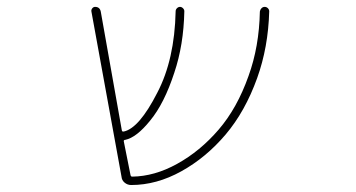

<svg xmlns="http://www.w3.org/2000/svg" viewBox="-20 -564 1040 561"><path d="M363.3 -23.4Q352.5 -23.4 344.2 -30.3Q335.9 -37.1 335 -47.9L247.1 -530.3Q246.1 -535.2 249.5 -539.6Q252.9 -543.9 257.8 -543.9Q271.5 -543.9 274.4 -530.3L335.9 -183.6Q336.9 -178.7 340.8 -179.7H341.8Q386.7 -189.5 439.5 -293Q490.2 -389.6 493.2 -531.2Q493.2 -536.1 497.1 -540Q501 -543.9 505.9 -543.9Q510.7 -543.9 514.6 -540Q518.6 -536.1 518.6 -531.2Q516.6 -432.6 489.3 -351.6Q460 -261.7 418.9 -211.9Q378.9 -162.1 345.7 -155.3H344.7Q340.8 -154.3 341.8 -150.4L361.3 -52.7Q362.3 -47.9 366.2 -47.9Q431.6 -48.8 497.1 -85Q564.5 -122.1 618.7 -185.1Q672.9 -248 706.1 -341.8Q737.3 -427.7 739.3 -530.3Q740.2 -536.1 744.1 -540Q748 -543.9 753.4 -543.9Q758.8 -543.9 762.7 -540Q766.6 -536.1 766.6 -531.2Q766.6 -530.3 766.6 -530.3Q763.7 -425.8 731.4 -335.9Q696.3 -238.3 639.2 -170.9Q582 -103.5 509.8 -63.5Q437.5 -23.4 363.3 -23.4Z"/></svg>

Font: Rounded Mgen+ 1mn thin
Style: Regular
Weight: 100
Designer: [Source Han Sans]
Ryoko NISHIZUKA  (kana & ideographs); Paul D. Hunt (Latin, Greek & Cyrillic); Wenlong ZHANG  (bopomofo
Version: Version 1.059.20150602